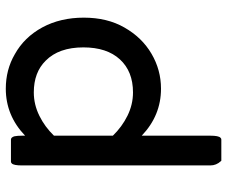

<svg xmlns="http://www.w3.org/2000/svg" viewBox="-80 -474 776 656"><g transform="rotate(-90 308.0 -146.0)"><path d="M474.1 -249Q474.1 -333 428.7 -377.9Q388.7 -418.5 320.3 -418.5Q278.8 -418.5 240.2 -399.4Q202.6 -380.9 172.4 -349.6V-148.4Q202.6 -117.2 240.7 -98.4Q278.8 -79.6 320.3 -79.6Q392.1 -79.6 433.1 -124.3Q474.1 -168.9 474.1 -249ZM70.8 184.6V-459Q70.8 -487.3 77.6 -493.7Q80.1 -496.6 84 -496.6H159.2Q163.1 -496.6 166 -493.4Q168.9 -490.2 170.4 -484.4Q172.4 -474.1 172.4 -459V-448.2Q241.2 -514.2 333 -514.2Q397.9 -514.2 450.7 -483.4Q508.8 -451.2 542.5 -389.2Q575.7 -327.6 575.7 -247.6Q575.7 -167.5 542 -108.9Q507.8 -48.8 452.4 -16.4Q397 16.1 333 16.1Q241.2 16.1 172.4 -49.8V184.6Q172.4 212.9 165.5 219.2Q163.1 222.2 159.2 222.2H86.9L85.4 220.7Q70.8 205.1 70.8 184.6Z"/></g></svg>

Font: YuPearl-Medium
Style: Medium
Weight: 500
Designer: Max Yao
Foundry: Max-Everyday
Version: Version 1.011; ttfautohint (v1.8.3)